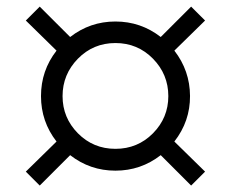

<svg xmlns="http://www.w3.org/2000/svg" viewBox="-20 -661 712 592"><path d="M569.3 -640.6 612.3 -597.7 517.6 -504.9Q565.4 -443.4 565.9 -365.2Q566.4 -287.1 517.6 -224.6L612.3 -131.8L569.3 -88.9L475.6 -182.6Q414.1 -134.8 335.9 -134.8Q257.8 -134.8 196.3 -182.6L102.5 -88.9L59.6 -131.8L154.3 -224.6Q106.4 -286.1 106.4 -364.7Q106.4 -443.4 154.3 -504.9L59.6 -597.7L102.5 -640.6L196.3 -546.9Q257.8 -594.7 335.9 -594.7Q414.1 -594.7 475.6 -546.9ZM220.2 -250Q267.6 -202.1 335.9 -202.1Q404.3 -202.1 451.7 -250Q499 -297.9 499 -364.7Q499 -431.6 451.7 -480Q404.3 -528.3 335.9 -528.3Q267.6 -528.3 220.2 -480Q172.9 -431.6 172.9 -364.7Q172.9 -297.9 220.2 -250Z"/></svg>

Font: Mgen+ 1c regular
Style: Regular
Weight: 400
Designer: [Source Han Sans]
Ryoko NISHIZUKA  (kana & ideographs); Paul D. Hunt (Latin, Greek & Cyrillic); Wenlong ZHANG  (bopomofo
Version: Version 1.059.20150602